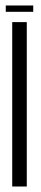

<svg xmlns="http://www.w3.org/2000/svg" viewBox="-20 -679 151 699"><path d="M1 -636H101V-659H1ZM24.5 0H77.5V-598.5H24.5Z"/></svg>

Font: Anybody ExtraCondensed Light
Style: Regular
Weight: 300
Width: 2
Version: Version 1.113;gftools[0.9.25]